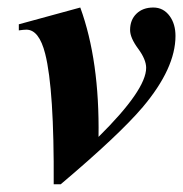

<svg xmlns="http://www.w3.org/2000/svg" viewBox="-20 -473 484 508"><path d="M444.3 -377.9Q444.3 -292.5 357.9 -189.9Q295.9 -116.7 140.6 14.6H122.1Q123.5 -236.3 99.6 -330.6Q83.5 -394.5 49.8 -394.5Q43 -394.5 29.8 -392.6V-408.7L192.4 -453.1Q243.7 -312.5 240.7 -110.8Q366.7 -235.4 366.7 -293.5Q366.7 -315.4 345.5 -344.2Q324.2 -373 324.2 -393.6Q324.2 -420.4 341.1 -436.8Q357.9 -453.1 385.7 -453.1Q412.6 -453.1 429.2 -430.2Q444.3 -409.2 444.3 -377.9Z"/></svg>

Font: Dai Banna SIL Book
Style: BoldOblique
Weight: 700
Italic angle: -11°
Designer: Victor Gaultney
Foundry: SIL International
Version: Version 2.000